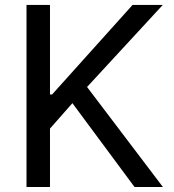

<svg xmlns="http://www.w3.org/2000/svg" viewBox="-20 -747 695 767"><path d="M85.9 0H179.7V-233.3L269.2 -334.9L517.4 0H630.7L327.8 -399.5L630.3 -727.3H509.6L188.2 -369.7H179.7V-727.3H85.9Z"/></svg>

Font: GiG Sans Text
Style: Regular
Weight: 400
Designer: Andreas Faust
Version: Version 1.100;FEAKit 1.0